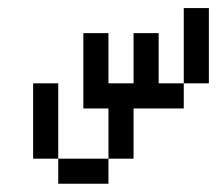

<svg xmlns="http://www.w3.org/2000/svg" viewBox="-20 -395 540 478"><path d="M125 0V62.5H250V0ZM125 0V-187.5H62.5V0ZM250 0H312.5Q312.5 0 312.5 -125H437.5V-187.5H375Q375 -187.5 375 -312.5H312.5Q312.5 -312.5 312.5 -187.5H250Q250 -187.5 250 -312.5H187.5V-125H250Q250 -125 250 0ZM437.5 -187.5H500V-375H437.5Z"/></svg>

Font: BFUnifontExMono
Style: Regular
Weight: 500
Version: Version 15.0.06